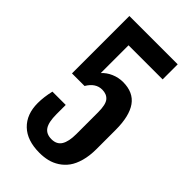

<svg xmlns="http://www.w3.org/2000/svg" viewBox="-252 -917 1007 1007"><g transform="rotate(45 251.5 -413.5)"><path d="M61.5 -171.4Q61.5 -215.8 73.7 -268.1H172.4V-199.7Q172.4 -140.6 189.9 -114.3Q207.5 -87.9 246.6 -87.9Q285.2 -87.9 302.5 -116Q319.8 -144 319.8 -199.7V-360.8Q319.8 -418.5 302 -439.5Q284.2 -460.4 251 -460.4Q202.6 -460.4 171.9 -408.2H78.6V-834H437V-722.2H184.1V-516.1Q204.6 -539.1 235.6 -552.5Q266.6 -565.9 300.3 -565.9Q377 -565.9 413.6 -514.4Q450.2 -462.9 450.2 -359.9V-218.3Q450.2 -168.5 439.2 -129.2Q428.2 -89.8 409.9 -64.7Q391.6 -39.6 366 -22.9Q340.3 -6.3 312.3 0.5Q284.2 7.3 252.4 7.3Q160.6 7.3 111.1 -40.3Q61.5 -87.9 61.5 -171.4Z"/></g></svg>

Font: FjallaOne
Style: Regular
Weight: 400
Designer: Irina Smirnova
Foundry: Irina Smirnova
Version: Version 1.001